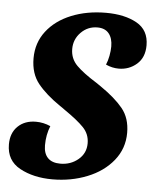

<svg xmlns="http://www.w3.org/2000/svg" viewBox="-51 -724 644 789"><g transform="rotate(5 271.0 -329.5)"><path d="M532 -561Q532 -511 500.5 -483.5Q469 -456 426 -456Q399 -456 373 -468Q380 -484 384 -505Q388 -526 388 -544Q388 -578 372 -597.5Q356 -617 325 -617Q285 -617 257 -588.5Q229 -560 229 -520Q229 -480 257 -452Q285 -424 340 -390Q342 -388 359 -377Q419 -336 451.5 -296.5Q484 -257 484 -196Q484 -131 444 -81.5Q404 -32 337.5 -5.5Q271 21 194 21Q116 21 60 -9.5Q4 -40 4 -107Q4 -154 32.5 -181.5Q61 -209 107 -209Q138 -209 167 -196Q152 -159 152 -116Q152 -82 169.5 -64Q187 -46 221 -46Q264 -46 295 -72Q326 -98 326 -139Q326 -177 300 -204Q274 -231 220 -268Q214 -273 209 -276Q204 -279 200 -282Q140 -323 107 -364Q74 -405 74 -468Q74 -532 111 -580Q148 -628 212 -654Q276 -680 355 -680Q432 -680 482 -652Q532 -624 532 -561Z"/></g></svg>

Font: Sansita
Style: Bold Italic
Weight: 700
Italic angle: -11°
Designer: Pablo Cosgaya
Foundry: Omnibus-Type
Version: Version 1.006